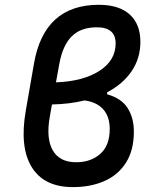

<svg xmlns="http://www.w3.org/2000/svg" viewBox="-20 -762 626 792"><path d="M280.8 9.8Q161.6 9.8 110.8 -72.8Q60.1 -155.3 86.4 -305.7L120.1 -499.5Q162.1 -742.2 387.7 -742.2Q470.7 -742.2 514.9 -702.4Q559.1 -662.6 559.1 -589.4Q559.1 -521.5 522.9 -468.3Q486.8 -415 421.9 -381.3V-373Q481.4 -356.4 506.8 -315.7Q532.2 -274.9 532.2 -219.7Q532.2 -142.6 500 -91.6Q467.8 -40.5 411.1 -15.4Q354.5 9.8 280.8 9.8ZM328.6 -347.7Q267.1 -332.5 194.3 -331.1L185.5 -281.2Q169.4 -191.4 197.5 -142.1Q225.6 -92.8 293.5 -92.8Q353 -92.3 392.8 -126.5Q432.6 -160.6 432.6 -230.5Q432.6 -280.8 405.8 -311Q378.9 -341.3 328.6 -347.7ZM210.9 -422.4Q321.8 -426.3 389.4 -469.2Q457 -512.2 457 -583Q457 -649.4 379.4 -649.4Q313 -649.4 275.6 -611.8Q238.3 -574.2 224.6 -498Z"/></svg>

Font: Cascadia Code NF
Style: Italic
Weight: 400
Italic angle: -10°
Monospace: yes
Designer: Aaron Bell
Foundry: Saja Typeworks
Version: Version 2404.023; ttfautohint (v1.8.4)